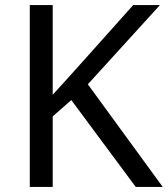

<svg xmlns="http://www.w3.org/2000/svg" viewBox="-20 -734 659 754"><path d="M97 0H187V-277L260 -341L513 0H619L325 -403L608 -714H503L310 -498C269 -452 228 -407 187 -362V-714H97Z"/></svg>

Font: Noto Sans Math
Style: Regular
Weight: 400
Designer: Monotype Design Team, Delve Withrington, Jeff Kellem
Foundry: Monotype Imaging Inc., Delve Fonts LLC
Version: Version 3.000